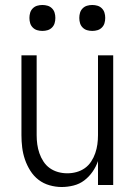

<svg xmlns="http://www.w3.org/2000/svg" viewBox="-20 -742 540 770"><path d="M227 8Q203 8 178.5 1Q154 -6 134.5 -21Q115 -36 101.5 -57.5Q88 -79 80 -102.5Q72 -126 69 -150.5Q66 -175 66 -200V-520H127V-200Q127 -181 129.5 -163Q132 -145 138 -127.5Q144 -110 154.5 -94Q165 -78 180 -67.5Q195 -57 213 -52Q231 -47 250 -47Q269 -47 287 -52Q305 -57 320 -67.5Q335 -78 345.5 -94Q356 -110 362 -127.5Q368 -145 370.5 -163Q373 -181 373 -200V-520H434V0H373V-96Q365 -73 351 -53Q337 -33 318 -18.5Q299 -4 275 2Q251 8 227 8ZM350 -618Q339 -618 329 -621Q319 -624 311.5 -631.5Q304 -639 301 -649Q298 -659 298 -670Q298 -681 301 -691Q304 -701 311.5 -708.5Q319 -716 329 -719Q339 -722 350 -722Q361 -722 371 -719Q381 -716 388.5 -708.5Q396 -701 399 -691Q402 -681 402 -670Q402 -659 399 -649Q396 -639 388.5 -631.5Q381 -624 371 -621Q361 -618 350 -618ZM150 -618Q139 -618 129 -621Q119 -624 111.5 -631.5Q104 -639 101 -649Q98 -659 98 -670Q98 -681 101 -691Q104 -701 111.5 -708.5Q119 -716 129 -719Q139 -722 150 -722Q161 -722 171 -719Q181 -716 188.5 -708.5Q196 -701 199 -691Q202 -681 202 -670Q202 -659 199 -649Q196 -639 188.5 -631.5Q181 -624 171 -621Q161 -618 150 -618Z"/></svg>

Font: Iosevka SS18 Light
Style: Regular
Weight: 300
Monospace: yes
Designer: Belleve Invis
Foundry: Belleve Invis
Version: Version 25.1.1; ttfautohint (v1.8.4)